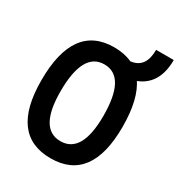

<svg xmlns="http://www.w3.org/2000/svg" viewBox="-190 -933 995 1069"><g transform="rotate(30 307.0 -398.5)"><path d="M293 9.8Q32.2 9.8 32.2 -341.8Q32.2 -703.1 293 -703.1Q553.7 -703.1 553.7 -341.8Q553.7 9.8 293 9.8ZM293 -100.1Q430.7 -100.1 430.7 -341.8Q430.7 -593.3 293 -593.3Q155.3 -593.3 155.3 -341.8Q155.3 -100.1 293 -100.1ZM410.6 -583.5 386.2 -676.3 415.5 -681.2Q501 -694.8 501 -807.1H614.3Q614.3 -617.7 439.9 -588.4Z"/></g></svg>

Font: CaskaydiaCove NFP SemiBold
Style: Regular
Weight: 600
Designer: Aaron Bell
Foundry: Saja Typeworks
Version: Version 2111.001; VTT 6.35;Nerd Fonts 3.1.1